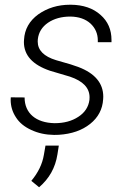

<svg xmlns="http://www.w3.org/2000/svg" viewBox="-20 -558 536 808"><path d="M356.4 -137.7C352.5 -107.9 336.9 -84 309.6 -66.4C282.2 -48.3 249 -39.6 210 -39.6C131.3 -41 83.5 -81.5 83.5 -147.9L25.4 -148.4C25.4 -145 24.9 -141.6 24.9 -138.2C24.9 -111.3 32.2 -86.9 46.9 -64.5C61 -42 82.5 -24.4 111.3 -11.2C140.1 2.4 171.9 9.3 207.5 9.8L227.5 9.3C281.2 5.9 325.2 -9.3 359.4 -36.6C393.1 -63.5 411.6 -98.1 414.1 -140.6C414.1 -144 414.6 -147.5 414.6 -150.9C414.6 -208 379.4 -249.5 310.1 -275.9L277.3 -287.1L216.3 -304.7C164.6 -320.3 138.7 -346.7 138.7 -383.3C138.7 -386.2 138.7 -389.6 139.2 -393.1C142.6 -421.9 156.7 -444.8 182.1 -462.4C207.5 -479.5 238.8 -488.3 275.9 -488.3C311.5 -487.8 339.8 -478 360.8 -459C381.3 -439.9 391.6 -416 391.6 -388.2C391.6 -385.7 391.6 -382.8 391.6 -380.4H449.2C449.2 -383.3 449.2 -386.7 449.2 -389.6C449.2 -433.1 434.1 -468.3 402.8 -495.6C371.6 -523.4 330.1 -537.6 278.3 -538.1C277.3 -538.1 275.9 -538.1 274.9 -538.1C223.6 -538.1 179.2 -524.4 141.1 -497.6C103.5 -470.2 83.5 -434.6 81.1 -390.6C81.1 -387.7 80.6 -384.3 80.6 -381.3C80.6 -325.2 117.2 -285.2 190.4 -260.3L274.4 -235.4C329.6 -216.8 356.9 -188 356.9 -148.4C356.9 -145 356.9 -141.1 356.4 -137.7ZM144.5 230C187 193.8 212.9 147.9 221.7 91.8L227.5 54.7H171.4L164.6 93.8C158.2 132.3 140.6 168.5 111.8 203.1Z"/></svg>

Font: Roboto Light
Style: Italic
Weight: 300
Italic angle: -12°
Designer: Google
Version: Version 2.137; 2017